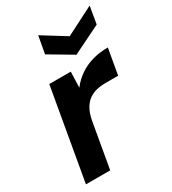

<svg xmlns="http://www.w3.org/2000/svg" viewBox="-186 -863 858 960"><g transform="rotate(-30 243.0 -382.5)"><path d="M23 0 115 -526H239L236 -435Q262 -469 296 -492Q330 -515 371 -526.5Q412 -538 460 -538L434 -390H359Q333 -390 308.5 -384Q284 -378 264 -363.5Q244 -349 230 -324Q216 -299 209 -262L163 0ZM486 -765 469 -665 306 -585 171 -665 189 -765 323 -682Z"/></g></svg>

Font: DM Sans 9pt ExtraBold
Style: Italic
Weight: 800
Italic angle: -10°
Version: Version 4.004;gftools[0.9.30]